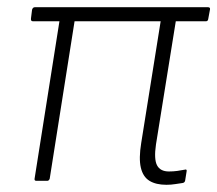

<svg xmlns="http://www.w3.org/2000/svg" viewBox="-20 -502 603 533"><path d="M442 11Q413 11 395 0Q377 -11 371 -36.5Q365 -62 372 -105L426 -443H187L118 -6Q116 0 111 0H81Q75 0 76 -6L145 -443H71Q65 -443 66 -451L69 -475Q71 -482 77 -482H557Q564 -482 563 -476L558 -449Q557 -443 552 -443H468L413 -101Q407 -60 416 -43Q425 -26 449 -26Q461 -26 472 -27.5Q483 -29 493 -31Q495 -32 497 -31Q499 -30 498 -26L494 -1Q493 5 487 6Q479 7 467 9Q455 11 442 11Z"/></svg>

Font: Sofia Sans Semi Condensed ExtraLight
Style: Italic
Weight: 250
Italic angle: -9°
Version: Version 4.100